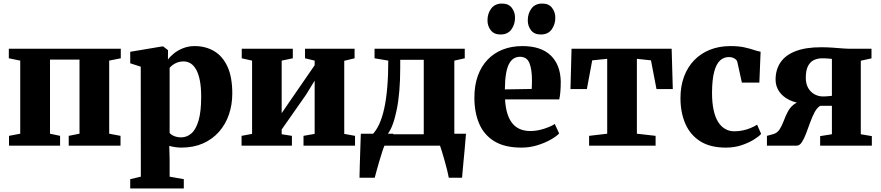

<svg xmlns="http://www.w3.org/2000/svg" viewBox="-20 -817 4940 1077"><path d="M30.5 0V-55L93.5 -67V-477L29.5 -490V-543.5H657.5V-490L592.5 -477V-67L656 -55V0H365.5V-55L426 -67V-482.5H260.5V-67L317 -55V0Z M710.5 240V188L770 174L769.5 -443L710.5 -462V-526.5L889 -556.5H895.5L922.5 -535.5L922 -482.5Q933.5 -499.5 955.5 -517.2Q977.5 -535 1007.5 -546.8Q1037.5 -558.5 1072 -558.5Q1133 -558.5 1180.8 -530.5Q1228.5 -502.5 1255.8 -443.8Q1283 -385 1283 -292.5Q1283 -229.5 1264 -174.2Q1245 -119 1208 -77.2Q1171 -35.5 1118 -12.2Q1065 11 997 11Q978 11 958.8 7.8Q939.5 4.5 929.5 1L931.5 77.5V174L1011 188V240ZM996 -46.5Q1028.5 -46.5 1054 -69Q1079.5 -91.5 1094 -141.5Q1108.5 -191.5 1108.5 -273.5Q1108.5 -328 1101 -365.8Q1093.5 -403.5 1080 -427.2Q1066.5 -451 1048.5 -461.8Q1030.5 -472.5 1009.5 -472.5Q990.5 -472.5 975.2 -466.8Q960 -461 949 -452.8Q938 -444.5 931.5 -436.5V-71.5Q939 -61 956.8 -53.8Q974.5 -46.5 996 -46.5Z M1335 0V-55L1394 -66V-477L1336 -490V-543.5H1622.5V-490L1560 -477V-182L1609.5 -254.5L1745 -451V-477L1691 -490V-543.5H1969V-490L1911 -476V-66L1971.5 -55V0H1682.5V-55L1745 -66V-364.5L1696.5 -285.5L1560 -90.5V-64L1617.5 -55V0Z M2044 0V-59L2067 -60.5Q2090 -83.5 2107 -120.2Q2124 -157 2135.2 -208.2Q2146.5 -259.5 2152.2 -326.5Q2158 -393.5 2158 -477L2081 -490V-543.5H2587V-490L2528.5 -477V0ZM2153.5 -64H2357V-481.5H2225V-435Q2225 -366.5 2220 -307.5Q2215 -248.5 2205.2 -200.8Q2195.5 -153 2182.5 -118.2Q2169.5 -83.5 2153.5 -64ZM1996.5 180Q1997 151 1998.2 109.5Q1999.5 68 2001 22Q2002.5 -24 2004 -67H2187.5L2137 -1Q2132 10 2123.8 35Q2115.5 60 2107 89.5Q2098.5 119 2091.5 144Q2084.5 169 2082 180ZM2497.5 180Q2495 164.5 2488.5 138.5Q2482 112.5 2474 84.2Q2466 56 2459 32.8Q2452 9.5 2448 -0.5L2417.5 -67H2594Q2592.5 -53 2590.5 -27.5Q2588.5 -2 2585.8 28.5Q2583 59 2580 89Q2577 119 2575 143.5Q2573 168 2572 180Z M2905 11Q2811.5 11 2753.2 -24.5Q2695 -60 2668 -123.2Q2641 -186.5 2641 -269.5Q2641 -338 2660.2 -391.5Q2679.5 -445 2715 -482.2Q2750.5 -519.5 2800 -539Q2849.5 -558.5 2910.5 -558.5Q3014.5 -558.5 3069 -506.2Q3123.5 -454 3125.5 -360Q3125.5 -326 3123.2 -301.2Q3121 -276.5 3117 -259.5H2813Q2815.5 -214 2825.8 -180.8Q2836 -147.5 2853.8 -125.5Q2871.5 -103.5 2896.8 -92.8Q2922 -82 2955 -82Q2992 -82 3031 -94.5Q3070 -107 3092 -121.5L3116.5 -68.5Q3102 -52.5 3069.5 -34Q3037 -15.5 2994.2 -2.2Q2951.5 11 2905 11ZM2812 -315.5 2962.5 -318Q2963 -330.5 2963.5 -342Q2964 -353.5 2964 -365.5Q2964 -428 2949.8 -463.2Q2935.5 -498.5 2896.5 -498.5Q2879 -498.5 2864 -490.2Q2849 -482 2837.2 -462Q2825.5 -442 2819 -406.2Q2812.5 -370.5 2812 -315.5ZM2787 -623.5Q2751.5 -623.5 2733 -647.2Q2714.5 -671 2714.5 -702.5Q2714.5 -741.5 2735.5 -769.2Q2756.5 -797 2795.5 -797H2796.5Q2832.5 -797 2850.8 -773.2Q2869 -749.5 2869 -718Q2869 -680 2848.5 -651.8Q2828 -623.5 2788 -623.5ZM3013 -623.5Q2977 -623.5 2958.8 -647.2Q2940.5 -671 2940.5 -702.5Q2940.5 -741.5 2961.2 -769.2Q2982 -797 3021.5 -797H3022.5Q3058 -797 3076.5 -773.2Q3095 -749.5 3095 -718Q3095 -680 3074.5 -651.8Q3054 -623.5 3014 -623.5Z M3284.5 0V-55L3386 -67V-487L3302 -478.5L3272 -317.5H3180L3186 -543.5H3747.5L3754 -317.5H3662.5L3631.5 -478.5L3552.5 -487V-67L3657.5 -55V0Z M4051.5 11Q3963.5 11 3907.2 -25Q3851 -61 3824 -123.8Q3797 -186.5 3797 -267Q3797 -333.5 3817 -387.2Q3837 -441 3874 -479.2Q3911 -517.5 3962.5 -538Q4014 -558.5 4077 -558.5Q4123.5 -558.5 4155 -551.5Q4186.5 -544.5 4208.5 -537Q4230.5 -529.5 4246.5 -527L4239.5 -353.5H4141.5L4116.5 -467Q4114.5 -477.5 4106.5 -484.2Q4098.5 -491 4088.2 -494Q4078 -497 4069 -497Q4040.5 -497 4019.5 -478.2Q3998.5 -459.5 3986.5 -415.8Q3974.5 -372 3974 -296.5Q3974 -241.5 3982.8 -200.8Q3991.5 -160 4008 -133.5Q4024.5 -107 4047.8 -93.8Q4071 -80.5 4098.5 -80.5Q4125.5 -80.5 4148.8 -85.8Q4172 -91 4192 -99.5Q4212 -108 4227 -117.5L4249.5 -66Q4237.5 -52 4208.8 -34Q4180 -16 4139.8 -2.5Q4099.5 11 4051.5 11Z M4282 0V-55L4317 -64.5Q4340 -71 4353 -91.2Q4366 -111.5 4375.8 -137.8Q4385.5 -164 4398.5 -189.2Q4411.5 -214.5 4433.8 -231.8Q4456 -249 4494 -250L4497 -234.5Q4445 -238 4407.8 -256.2Q4370.5 -274.5 4350.5 -304Q4330.5 -333.5 4330.5 -370Q4330.5 -426.5 4358.5 -467.5Q4386.5 -508.5 4443.2 -530.2Q4500 -552 4586 -552Q4619 -552 4649 -549.8Q4679 -547.5 4705.5 -545.5Q4732 -543.5 4753.5 -543.5H4868.5V-489.5L4808.5 -476.5V-64L4870.5 -53.5V0H4580.5V-53.5L4646.5 -64V-223.5H4581Q4562.5 -212.5 4549 -186.5Q4535.5 -160.5 4524 -129Q4512.5 -97.5 4501.5 -68Q4490.5 -38.5 4477.8 -19.2Q4465 0 4449 0ZM4596 -276Q4604.5 -276 4613.8 -276.5Q4623 -277 4631.8 -278Q4640.5 -279 4646.5 -279.5V-486.5Q4639.5 -487.5 4630.8 -488.2Q4622 -489 4612 -489.5Q4602 -490 4592 -490Q4567 -490 4546.2 -480.5Q4525.5 -471 4512.8 -447.2Q4500 -423.5 4500 -380Q4500 -347 4513.2 -323.8Q4526.5 -300.5 4548.8 -288.2Q4571 -276 4596 -276Z"/></svg>

Font: Merriweather 48pt Black
Style: Regular
Weight: 900
Version: Version 2.100